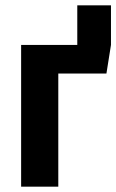

<svg xmlns="http://www.w3.org/2000/svg" viewBox="-20 -698 435 718"><path d="M395 -678V-530L378 -423H198V0H59V-530H269V-678Z"/></svg>

Font: Fira Sans Condensed SemiBold
Style: Regular
Weight: 600
Width: 3
Designer: bBox Type GmbH & Carrois Corporate GbR & Edenspiekermann AG
Foundry: bBox Type GmbH & Carrois Corporate GbR & Edenspiekermann AG
Version: Version 4.301